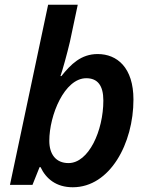

<svg xmlns="http://www.w3.org/2000/svg" viewBox="-20 -780 629 810"><path d="M287 10C444 10 543 -175 543 -360C543 -495 474 -552 392 -552C322 -552 279 -509 239 -459H235C244 -484 263 -553 275 -604L308 -760H183L22 0H117L147 -75H151C174 -26 217 10 287 10ZM269 -92C216 -92 188 -129 188 -186C188 -294 252 -450 344 -450C392 -450 416 -419 416 -356C416 -228 354 -92 269 -92Z"/></svg>

Font: Noto Sans SemiBold
Style: Italic
Weight: 600
Italic angle: -12°
Designer: Monotype Design Team
Foundry: Monotype Imaging Inc.
Version: Version 2.013